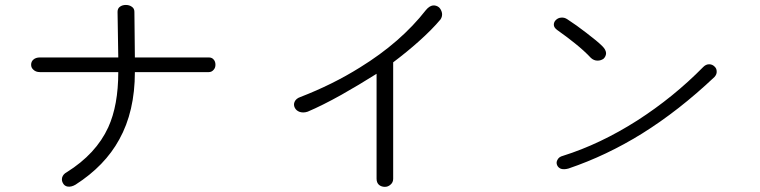

<svg xmlns="http://www.w3.org/2000/svg" viewBox="-20 -763 3040 768"><path d="M139.6 -533.2Q123 -533.2 113.3 -524.4Q104.5 -516.6 104.5 -503.9Q104.5 -492.2 113.3 -484.4Q123 -474.6 139.6 -474.6H453.1Q453.1 -341.8 413.1 -253.9Q364.3 -147.5 247.1 -74.2Q232.4 -66.4 228.5 -52.7Q225.6 -40 232.4 -29.3Q238.3 -18.6 251 -16.6Q265.6 -14.6 282.2 -24.4Q399.4 -99.6 457 -205.1Q519.5 -317.4 519.5 -474.6H815.4Q827.1 -474.6 835 -484.4Q841.8 -492.2 841.8 -503.9Q841.8 -516.6 835 -524.4Q828.1 -533.2 815.4 -533.2H519.5Q519.5 -589.8 518.6 -622.1Q518.6 -673.8 517.6 -715.8Q517.6 -729.5 506.8 -736.3Q497.1 -743.2 483.4 -743.2Q469.7 -743.2 460 -736.3Q450.2 -729.5 450.2 -715.8L453.1 -533.2Z M1181.6 -375Q1164.1 -369.1 1158.2 -355.5Q1153.3 -343.8 1159.2 -332Q1165 -320.3 1178.7 -315.4Q1193.4 -310.5 1210.9 -316.4Q1268.6 -340.8 1345.7 -383.8Q1415 -422.9 1486.3 -467.8V-47.9Q1486.3 -32.2 1496.1 -23.4Q1505.9 -15.6 1519.5 -15.6Q1532.2 -15.6 1542 -24.4Q1552.7 -33.2 1552.7 -47.9V-513.7Q1608.4 -555.7 1654.3 -596.7Q1708 -644.5 1742.2 -685.5Q1750 -697.3 1748 -710.9Q1745.1 -724.6 1736.3 -733.4Q1725.6 -742.2 1711.9 -741.2Q1697.3 -739.3 1683.6 -722.7Q1583 -593.8 1419.9 -493.2Q1310.5 -424.8 1181.6 -375Z M2250 -685.5Q2237.3 -694.3 2223.6 -692.4Q2211.9 -691.4 2203.1 -682.6Q2195.3 -674.8 2195.3 -664.1Q2195.3 -653.3 2208 -643.6Q2248 -615.2 2278.3 -590.8Q2317.4 -559.6 2343.8 -531.2Q2355.5 -520.5 2370.1 -520.5Q2383.8 -520.5 2394.5 -528.3Q2404.3 -538.1 2404.3 -550.8Q2403.3 -564.5 2389.6 -578.1Q2370.1 -597.7 2325.2 -631.8Q2286.1 -662.1 2250 -685.5ZM2793 -495.1Q2673.8 -374 2529.3 -281.2Q2380.9 -186.5 2231.4 -139.6Q2215.8 -135.7 2210 -124Q2204.1 -114.3 2208 -103.5Q2211.9 -92.8 2223.6 -87.9Q2236.3 -84 2253.9 -88.9Q2406.2 -140.6 2547.9 -228.5Q2695.3 -320.3 2837.9 -455.1Q2847.7 -465.8 2846.7 -477.5Q2846.7 -489.3 2837.9 -497.1Q2829.1 -505.9 2816.4 -505.9Q2803.7 -505.9 2793 -495.1Z"/></svg>

Font: Gulim
Style: Regular
Weight: 400
Version: Version 2.21